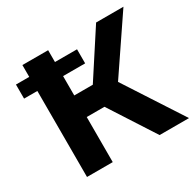

<svg xmlns="http://www.w3.org/2000/svg" viewBox="-152 -870 1061 1040"><g transform="rotate(-30 379.0 -350.0)"><path d="M380 -282H269V0H108V-538H25V-626H108V-700H269V-626H407V-538H269V-417H385L569 -700H740L511 -362L746 0H562Z"/></g></svg>

Font: mBank
Style: Bold
Weight: 700
Designer: Julieta Ulanovsky
Foundry: Julieta Ulanovsky
Version: Version 7.200